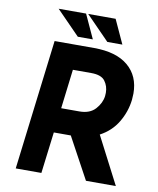

<svg xmlns="http://www.w3.org/2000/svg" viewBox="-98 -993 882 1069"><g transform="rotate(10 343.5 -458.5)"><path d="M493 -267 631 0H462L335 -234H239L210 0H65L155 -736H378Q504 -736 571 -679.5Q638 -623 638 -524Q638 -514 636 -488Q628 -420 592.5 -360.5Q557 -301 493 -267ZM256 -374H359Q418 -374 449 -408.5Q480 -443 485 -483Q486 -488 486 -502Q486 -539 465 -567.5Q444 -596 387 -596H283ZM363 -782H278L146 -917H301ZM530 -782H445L313 -917H468Z"/></g></svg>

Font: Josefin Sans
Style: Bold Italic
Weight: 700
Italic angle: -7°
Designer: Santiago Orozco
Foundry: Typemade
Version: Version 2.000